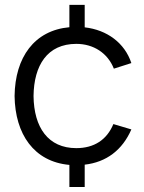

<svg xmlns="http://www.w3.org/2000/svg" viewBox="-20 -740 594 790"><path d="M265.5 29.5H328.5V-62.5C417.5 -72.5 483.5 -122.5 520.5 -207.5L446.5 -229.5C419.5 -164.5 367 -130.5 294 -130.5C178 -130.5 119.5 -215.5 118 -345C119.5 -471 174.5 -559.5 294 -559.5C364.5 -559.5 423 -522 448.5 -457.5L520.5 -480.5C493 -563.5 420.5 -617 328.5 -627.5V-720H265.5V-628C121.5 -615 42 -504.5 40 -345C42 -188 120 -74.5 265.5 -61.5Z"/></svg>

Font: Hauora
Style: Regular
Weight: 400
Designer: Mikhail Sharanda
Foundry: WCYS & Co.
Version: Version 1.010